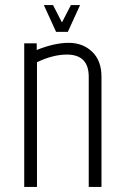

<svg xmlns="http://www.w3.org/2000/svg" viewBox="-20 -733 488 753"><path d="M124 -563V-537Q194 -565 249.5 -565Q305 -565 341.5 -530Q378 -495 378 -432V0H328V-432Q328 -519 242 -519Q188 -519 125 -489V0H75V-563ZM200 -608 152 -713H188L223 -645L258 -713H294L246 -608Z"/></svg>

Font: Khand Light
Style: Regular
Weight: 300
Designer: Devanagari: Sanchit Sawaria, Jyotish Sonowal; Latin: Satya Rajpurohit
Foundry: Indian Type Foundry
Version: Version 1.101;PS 1.0;hotconv 1.0.78;makeotf.lib2.5.61930; tt